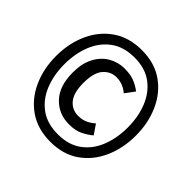

<svg xmlns="http://www.w3.org/2000/svg" viewBox="-160 -895 921 921"><g transform="rotate(45 300.0 -435.0)"><path d="M301 -746.5Q387 -746.5 447 -704.8Q507 -663 538.8 -592.2Q570.5 -521.5 570.5 -435.5Q570.5 -349.5 538.8 -278.8Q507 -208 447 -166.2Q387 -124.5 301 -124.5Q215 -124.5 154.2 -166.2Q93.5 -208 61.5 -278.8Q29.5 -349.5 29.5 -435.5Q29.5 -521.5 61.5 -592.2Q93.5 -663 154.2 -704.8Q215 -746.5 301 -746.5ZM304.5 -625.5Q343 -625.5 369 -615.8Q395 -606 421.5 -586.5L386 -538.5Q366.5 -554.5 347 -561.5Q327.5 -568.5 307.5 -568.5Q268 -568.5 240.8 -537.8Q213.5 -507 213.5 -436.5Q213.5 -370 239.5 -338.5Q265.5 -307 307.5 -307Q334.5 -307 355.2 -316.5Q376 -326 393.5 -342L426.5 -293.5Q405.5 -275.5 376.5 -261.2Q347.5 -247 305.5 -247Q234.5 -247 188.2 -295.8Q142 -344.5 142 -436.5Q142 -498.5 164.5 -540.5Q187 -582.5 224.2 -604Q261.5 -625.5 304.5 -625.5ZM301 -696.5Q228.5 -696.5 180.8 -661.5Q133 -626.5 109.2 -567.2Q85.5 -508 85.5 -435.5Q85.5 -363.5 109.2 -304.2Q133 -245 180.8 -210.2Q228.5 -175.5 301 -175.5Q373 -175.5 420.8 -210.2Q468.5 -245 492 -304.2Q515.5 -363.5 515.5 -435.5Q515.5 -508 491.8 -567.2Q468 -626.5 420.5 -661.5Q373 -696.5 301 -696.5Z"/></g></svg>

Font: Fast_Mono
Style: Regular
Weight: 400
Monospace: yes
Designer: Carrois Corporate, Edenspiekermann AG, Nikita Prokopov
Foundry: Carrois Corporate, Edenspiekermann AG, Nikita Prokopov
Version: Version 5.002